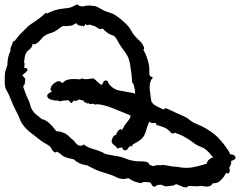

<svg xmlns="http://www.w3.org/2000/svg" viewBox="-174 -844 1030 823"><g transform="rotate(-90 341.5 -432.0)"><path d="M733.4 -617.2Q733.4 -612.3 731.9 -611.3Q730.5 -610.4 727.5 -606.4Q727.5 -601.6 726.6 -596.7Q725.6 -591.8 726.6 -586.9L727.5 -585.9Q732.4 -564.5 727.5 -548.8H728.5Q728.5 -538.1 719.7 -522.9Q710.9 -507.8 706.1 -497.1Q701.2 -484.4 696.8 -470.7Q692.4 -457 683.6 -446.3Q668.9 -424.8 648.4 -404.3Q637.7 -393.6 625.5 -387.2Q613.3 -380.9 602.5 -372.1Q588.9 -360.4 577.1 -347.7Q565.4 -335 546.9 -329.1Q544.9 -330.1 543.5 -330.6Q542 -331.1 540 -333Q528.3 -325.2 507.3 -317.9Q486.3 -310.5 471.7 -308.6Q460.9 -306.6 449.2 -307.6Q437.5 -308.6 427.7 -304.7Q423.8 -299.8 422.9 -294.4Q421.9 -289.1 411.1 -299.8Q391.6 -307.6 371.6 -305.7Q351.6 -303.7 331.1 -300.8Q323.2 -298.8 318.4 -298.8Q317.4 -296.9 316.4 -296.4Q315.4 -295.9 314.5 -294.9Q309.6 -293.9 305.2 -287.6Q300.8 -281.2 296.4 -272.9Q292 -264.6 288.6 -256.8Q285.2 -249 284.2 -245.1Q289.1 -242.2 289.1 -236.3Q289.1 -234.4 284.2 -223.6Q279.3 -212.9 273.4 -200.2Q267.6 -187.5 262.2 -175.8Q256.8 -164.1 255.9 -161.1Q251 -149.4 243.2 -139.6Q235.4 -129.9 228.5 -119.1Q222.7 -107.4 217.8 -95.2Q212.9 -83 207 -72.3Q187.5 -36.1 164.1 -13.2Q140.6 9.8 106.4 32.2Q102.5 34.2 99.6 36.1Q96.7 38.1 92.8 38.1Q92.8 42 91.8 43Q91.8 47.9 88.9 53.7Q85.9 59.6 81.5 61.5Q77.1 63.5 72.3 60.1Q67.4 56.6 63.5 43Q55.7 44.9 48.3 42Q41 39.1 34.2 35.2Q22.5 40 14.6 35.2Q6.8 30.3 11.7 25.4V22.5Q9.8 19.5 6.3 18.1Q2.9 16.6 0 14.6H-1Q-14.6 3.9 -23.4 -5.9Q-32.2 -15.6 -32.2 -35.2Q-43 -42 -44.9 -50.3Q-46.9 -58.6 -45.9 -66.9Q-44.9 -75.2 -43.5 -83Q-42 -90.8 -44.9 -96.7Q-44.9 -108.4 -44.4 -119.6Q-43.9 -130.9 -43.9 -141.6Q-45.9 -143.6 -47.9 -144.5Q-49.8 -145.5 -49.8 -149.4Q-49.8 -160.2 -44.9 -169.9Q-40 -179.7 -36.1 -190.4Q-36.1 -195.3 -39.1 -199.2Q-42 -203.1 -42 -208Q-42 -210 -43 -215.3Q-43.9 -220.7 -44.4 -226.1Q-44.9 -231.4 -45.4 -235.8Q-45.9 -240.2 -43.9 -242.2Q-43 -244.1 -41 -250Q-39.1 -255.9 -38.1 -257.8Q-39.1 -259.8 -39.1 -265.6L-38.1 -266.6Q-39.1 -268.6 -40.5 -272.5Q-42 -276.4 -42 -277.3Q-47.9 -283.2 -46.9 -287.1Q-45.9 -291 -43 -293.9Q-40 -296.9 -36.1 -298.3Q-32.2 -299.8 -31.2 -300.8Q-27.3 -304.7 -26.9 -318.8Q-26.4 -333 -28.3 -337.9Q-32.2 -340.8 -30.8 -348.6Q-29.3 -356.4 -26.4 -365.2Q-23.4 -374 -19 -382.3Q-14.6 -390.6 -12.7 -393.6L-10.7 -394.5Q-10.7 -402.3 -12.2 -406.7Q-13.7 -411.1 -13.7 -416Q-13.7 -435.5 -5.4 -450.7Q2.9 -465.8 7.8 -483.4Q13.7 -502.9 19 -519Q24.4 -535.2 34.2 -553.7Q37.1 -559.6 41 -566.4Q44.9 -573.2 45.9 -580.1Q49.8 -609.4 70.3 -630.9Q72.3 -639.6 75.7 -653.8Q79.1 -668 84 -675.8Q88.9 -683.6 94.7 -689.9Q100.6 -696.3 103.5 -705.1Q99.6 -709 99.6 -710.9Q104.5 -721.7 114.7 -726.1Q125 -730.5 130.9 -740.2Q136.7 -749 142.6 -759.8Q148.4 -770.5 156.2 -779.3Q169.9 -796.9 184.6 -815.9Q199.2 -835 217.8 -848.6Q227.5 -856.4 238.8 -860.8Q250 -865.2 260.7 -870.1Q270.5 -875 280.3 -879.9Q290 -884.8 299.8 -889.6Q310.5 -894.5 320.8 -898.4Q331.1 -902.3 341.8 -907.2Q352.5 -911.1 362.3 -917.5Q372.1 -923.8 383.8 -925.8Q395.5 -927.7 407.2 -927.2Q418.9 -926.8 429.7 -926.8Q442.4 -926.8 453.1 -922.9Q463.9 -918.9 474.6 -916Q477.5 -915 481.9 -915.5Q486.3 -916 488.3 -915Q515.6 -913.1 535.2 -902.3Q544.9 -904.3 553.7 -899.9Q562.5 -895.5 572.3 -892.6Q576.2 -892.6 578.1 -885.7L579.1 -883.8Q589.8 -876 599.1 -868.2Q608.4 -860.4 618.2 -849.6Q628.9 -838.9 637.7 -830.1Q646.5 -821.3 654.3 -808.6Q665 -792 673.8 -780.3Q682.6 -768.6 696.3 -753.9Q700.2 -750 695.3 -745.1Q697.3 -743.2 697.3 -742.2Q704.1 -728.5 709 -713.9Q713.9 -699.2 715.8 -683.6Q717.8 -668 719.2 -655.8Q720.7 -643.6 728.5 -628.9Q731.4 -625 732.4 -623.5Q733.4 -622.1 733.4 -617.2ZM650.4 -627.9Q648.4 -630.9 647 -633.8Q645.5 -636.7 644.5 -638.7Q642.6 -648.4 642.1 -658.7Q641.6 -668.9 641.6 -678.7Q636.7 -688.5 629.9 -696.3Q623 -704.1 618.2 -713.9Q613.3 -723.6 610.4 -734.4Q607.4 -745.1 601.6 -753.9Q597.7 -760.7 592.8 -765.1Q587.9 -769.5 582.5 -773.9Q577.1 -778.3 572.8 -783.2Q568.4 -788.1 565.4 -794.9Q561.5 -800.8 565.4 -806.6L564.5 -808.6Q556.6 -807.6 547.9 -814.9Q539.1 -822.3 536.1 -828.1Q528.3 -835.9 517.1 -839.4Q505.9 -842.8 495.1 -842.8L492.2 -844.7Q485.4 -842.8 477.5 -842.3Q469.7 -841.8 462.9 -844.7Q462.9 -840.8 461.9 -836.4Q460.9 -832 456.1 -830.1Q454.1 -828.1 450.7 -830.6Q447.3 -833 443.8 -836.9Q440.4 -840.8 437 -844.7Q433.6 -848.6 432.6 -850.6V-851.6H430.7Q420.9 -842.8 417.5 -840.3Q414.1 -837.9 400.4 -840.8Q395.5 -841.8 392.6 -841.8Q389.6 -841.8 387.7 -845.7Q385.7 -845.7 384.3 -846.7Q382.8 -847.7 380.9 -848.6L379.9 -847.7Q368.2 -842.8 355 -838.4Q341.8 -834 330.1 -828.1Q317.4 -821.3 304.2 -818.4Q291 -815.4 279.3 -807.6Q267.6 -799.8 259.8 -789.1Q252 -778.3 243.2 -768.6Q239.3 -751 225.1 -735.8Q210.9 -720.7 197.3 -710.9Q196.3 -709 194.8 -709Q193.4 -709 191.4 -708Q191.4 -700.2 188.5 -687.5Q185.5 -674.8 180.7 -667Q175.8 -658.2 168.5 -651.4Q161.1 -644.5 155.3 -636.7L152.3 -632.8Q147.5 -627.9 142.1 -624Q136.7 -620.1 132.8 -615.2Q129.9 -611.3 129.4 -606.4Q128.9 -601.6 128.9 -596.7Q129.9 -594.7 131.8 -593.3Q133.8 -591.8 133.8 -588.9Q129.9 -581.1 125 -574.2Q120.1 -567.4 118.2 -558.6Q113.3 -543 107.9 -526.4Q102.5 -509.8 93.8 -496.1Q93.8 -496.1 91.8 -487.3Q89.8 -478.5 87.9 -468.3Q85.9 -458 84.5 -447.8Q83 -437.5 82 -434.6Q79.1 -420.9 73.7 -408.7Q68.4 -396.5 65.4 -381.8Q61.5 -367.2 62 -352.5Q62.5 -337.9 60.5 -324.2Q58.6 -312.5 51.8 -308.6Q49.8 -308.6 47.9 -307.1Q45.9 -305.7 44.9 -304.7Q45.9 -300.8 43.5 -296.4Q41 -292 42 -289.1Q43.9 -283.2 44.9 -278.8Q45.9 -274.4 45.9 -266.6L44.9 -264.6Q44.9 -257.8 46.4 -252Q47.9 -246.1 44.9 -240.2Q44.9 -232.4 43 -225.1Q41 -217.8 40 -210Q39.1 -204.1 39.1 -198.7Q39.1 -193.4 38.1 -186.5Q31.2 -152.3 36.1 -123.5Q41 -94.7 51.8 -61.5Q62.5 -59.6 69.3 -51.8Q76.2 -43.9 79.1 -34.2Q87.9 -42 96.7 -49.3Q105.5 -56.6 113.3 -66.4Q121.1 -76.2 125 -88.4Q128.9 -100.6 136.7 -111.3Q152.3 -131.8 164.6 -152.8Q176.8 -173.8 184.6 -199.2Q180.7 -203.1 180.7 -205.1L181.6 -206.1V-207Q179.7 -210 184.6 -214.4Q189.5 -218.8 191.4 -220.7Q198.2 -227.5 201.7 -232.9Q205.1 -238.3 207 -243.2Q209 -248 210.9 -253.9Q212.9 -259.8 215.8 -268.6Q215.8 -278.3 223.6 -278.3Q227.5 -280.3 226.1 -290Q224.6 -299.8 232.4 -307.6Q223.6 -310.5 215.8 -314Q208 -317.4 200.2 -319.3Q170.9 -327.1 159.2 -339.8Q147.5 -352.5 133.8 -378.9Q128.9 -378.9 126.5 -382.3Q124 -385.7 128.9 -388.7Q123 -395.5 114.7 -400.9Q106.4 -406.2 110.4 -417Q114.3 -422.9 122.1 -422.9Q121.1 -425.8 120.1 -430.7Q119.1 -435.5 119.1 -438.5Q115.2 -442.4 118.2 -445.3Q121.1 -448.2 124 -450.2H125Q127.9 -454.1 133.8 -460.9Q139.6 -467.8 144.5 -468.8Q152.3 -469.7 163.6 -464.4Q174.8 -459 174.8 -450.2Q181.6 -448.2 189 -443.8Q196.3 -439.5 200.2 -431.6V-429.7Q198.2 -425.8 194.3 -424.8Q202.1 -422.9 205.1 -418.9Q212.9 -416 218.8 -411.6Q224.6 -407.2 230.5 -402.3Q236.3 -397.5 242.7 -393.1Q249 -388.7 258.8 -387.7Q264.6 -403.3 272.5 -421.9Q280.3 -440.4 288.1 -460Q295.9 -479.5 301.3 -498.5Q306.6 -517.6 306.6 -534.2Q302.7 -541 308.6 -544.9Q308.6 -549.8 308.1 -554.2Q307.6 -558.6 307.6 -563.5Q308.6 -566.4 311.5 -566.4V-567.4Q309.6 -569.3 310.1 -571.3Q310.5 -573.2 310.5 -575.2L313.5 -579.1Q313.5 -582 316.4 -585Q316.4 -589.8 324.2 -589.8V-590.8L323.2 -592.8Q323.2 -597.7 324.2 -599.6Q325.2 -601.6 327.1 -606.4Q325.2 -610.4 324.2 -614.3Q323.2 -618.2 321.3 -622.1Q319.3 -624 319.8 -626Q320.3 -627.9 322.3 -629.9V-632.8Q307.6 -639.6 313.5 -644.5Q319.3 -649.4 325.2 -655.3Q323.2 -656.2 323.2 -660.6Q323.2 -665 323.2 -667Q323.2 -672.9 320.3 -685.1Q317.4 -697.3 323.2 -697.3L322.3 -701.2Q322.3 -710 322.8 -712.9Q323.2 -715.8 325.2 -723.6Q329.1 -743.2 340.8 -745.1Q352.5 -747.1 360.4 -724.6Q366.2 -732.4 375 -730.5Q383.8 -728.5 391.1 -721.7Q398.4 -714.8 402.8 -705.6Q407.2 -696.3 404.3 -690.4Q404.3 -686.5 401.4 -686.5Q399.4 -681.6 396.5 -678.7Q404.3 -674.8 408.2 -666.5Q412.1 -658.2 413.6 -648.9Q415 -639.6 414.6 -629.4Q414.1 -619.1 414.1 -612.3L413.1 -610.4Q413.1 -606.4 415.5 -600.1Q418 -593.8 416 -590.8Q416 -587.9 414.1 -585.9Q414.1 -582 414.6 -571.3Q415 -560.5 417 -557.6V-546.9Q415 -543 410.6 -538.1Q406.2 -533.2 401.4 -528.3Q396.5 -523.4 393.1 -518.6Q389.6 -513.7 390.6 -510.7Q395.5 -505.9 401.9 -504.4Q408.2 -502.9 408.2 -494.1Q408.2 -484.4 401.9 -483.9Q395.5 -483.4 389.6 -477.5Q370.1 -459 366.2 -439.5Q362.3 -419.9 358.4 -396.5Q356.4 -388.7 356 -381.8Q355.5 -375 351.6 -369.1V-368.2Q359.4 -368.2 375 -370.6Q390.6 -373 396.5 -377.9Q397.5 -380.9 401.4 -380.9Q418.9 -381.8 435.5 -383.8Q452.1 -385.7 469.7 -388.7Q487.3 -391.6 497.1 -394.5Q506.8 -397.5 514.2 -401.4Q521.5 -405.3 529.8 -411.1Q538.1 -417 552.7 -427.7Q564.5 -436.5 577.6 -442.9Q590.8 -449.2 600.6 -460Q604.5 -475.6 612.8 -486.8Q621.1 -498 631.8 -507.8Q626 -513.7 631.3 -524.9Q636.7 -536.1 641.6 -541Q641.6 -546.9 644.5 -552.2Q647.5 -557.6 647.5 -566.4Q646.5 -567.4 646.5 -571.3Q643.6 -574.2 646 -576.2Q648.4 -578.1 650.4 -580.1H651.4Q649.4 -582 643.6 -585.4Q637.7 -588.9 642.6 -592.8L641.6 -593.8L642.6 -594.7Q643.6 -600.6 643.6 -605Q643.6 -609.4 647.5 -614.3Q647.5 -615.2 650.4 -617.2Q653.3 -619.1 654.3 -620.1Z"/></g></svg>

Font: Homemade Apple
Style: Regular
Weight: 400
Designer: Font Diner, Inc
Foundry: Font Diner, Inc
Version: Version 1.000